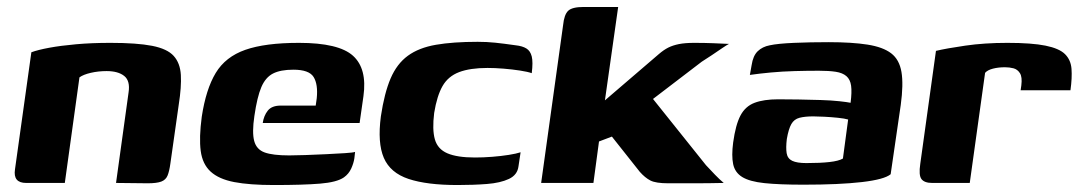

<svg xmlns="http://www.w3.org/2000/svg" viewBox="-20 -525 3099 551"><path d="M55 0Q17 0 23 -39L70 -375Q89 -382 121.5 -388Q154 -394 198.5 -398Q243 -402 297 -402Q373 -402 416.5 -393.5Q460 -385 478.5 -364.5Q497 -344 499 -310Q501 -276 493 -225L469 -56Q466 -34 461 -21.5Q456 -9 443 -4Q430 1 404 1L313 0L349 -260Q354 -293 336.5 -307Q319 -321 286 -321Q262 -321 240.5 -316Q219 -311 208 -303L166 0Z M766 6Q696 6 652 -2.5Q608 -11 584.5 -32.5Q561 -54 556 -92Q551 -130 559 -190Q571 -269 599 -315.5Q627 -362 684 -382Q741 -402 838 -402Q952 -402 993 -365Q1034 -328 1023 -249L1012 -172H734Q737 -193 748.5 -207.5Q760 -222 786 -222H886L889 -243Q893 -283 880 -304Q867 -325 822 -325Q785 -325 763.5 -314Q742 -303 730 -275Q718 -247 710 -192Q703 -145 709.5 -120.5Q716 -96 739.5 -87.5Q763 -79 810 -79Q827 -79 856 -80Q885 -81 916 -82.5Q947 -84 970 -85.5Q993 -87 999 -89L997 -71Q995 -57 988 -41.5Q981 -26 967 -16Q947 -2 898.5 2Q850 6 766 6Z M1293 6Q1205 6 1152.5 -11.5Q1100 -29 1081.5 -72Q1063 -115 1073 -191Q1083 -258 1101 -300Q1119 -342 1150.5 -365Q1182 -388 1231 -396.5Q1280 -405 1351 -405Q1377 -405 1401 -402.5Q1425 -400 1460 -395Q1479 -393 1490.5 -386Q1502 -379 1506 -363Q1510 -347 1506 -315Q1495 -319 1472.5 -322.5Q1450 -326 1425 -328Q1400 -330 1379 -330Q1329 -330 1297.5 -318Q1266 -306 1250 -278Q1234 -250 1226 -201Q1220 -153 1228 -125Q1236 -97 1264 -85Q1292 -73 1343 -73Q1367 -73 1392.5 -75Q1418 -77 1440 -80.5Q1462 -84 1474 -88L1468 -48Q1465 -23 1440.5 -11.5Q1416 0 1377.5 3Q1339 6 1293 6Z M1533 0 1596 -453Q1599 -483 1610.5 -494Q1622 -505 1655 -505H1754L1716 -237L1871 -370Q1885 -382 1898 -388.5Q1911 -395 1928.5 -398.5Q1946 -402 1972 -402Q2002 -402 2026.5 -401Q2051 -400 2072 -399Q2066 -396 2052 -386.5Q2038 -377 2022.5 -366.5Q2007 -356 1994 -348L1854 -241L2006 -51Q2019 -37 2032 -23.5Q2045 -10 2057 0Q2014 1 1972.5 1Q1931 1 1898 1Q1862 1 1846.5 -7Q1831 -15 1816 -32L1736 -133L1699 -119L1683 0Z M2286 5Q2216 5 2173.5 0.5Q2131 -4 2110 -17Q2089 -30 2084 -54Q2079 -78 2084 -116Q2091 -167 2105 -193.5Q2119 -220 2145.5 -230Q2172 -240 2213 -240Q2239 -240 2271 -239.5Q2303 -239 2334.5 -238Q2366 -237 2389 -234.5Q2412 -232 2421 -230Q2425 -261 2422.5 -279Q2420 -297 2409 -306.5Q2398 -316 2378.5 -319Q2359 -322 2330 -322Q2296 -322 2260.5 -321Q2225 -320 2192.5 -317Q2160 -314 2132 -310L2137 -338Q2141 -365 2154.5 -378Q2168 -391 2189 -395Q2212 -400 2258.5 -402Q2305 -404 2358 -404Q2425 -404 2469.5 -397Q2514 -390 2537.5 -372Q2561 -354 2567 -318.5Q2573 -283 2565 -224L2536 -25Q2518 -10 2453.5 -2.5Q2389 5 2286 5ZM2294 -57Q2334 -57 2360.5 -60Q2387 -63 2399 -70L2414 -182Q2404 -185 2384.5 -187Q2365 -189 2345.5 -190Q2326 -191 2314 -191Q2290 -191 2274.5 -187Q2259 -183 2251 -169Q2243 -155 2238 -126Q2235 -101 2237.5 -85.5Q2240 -70 2253.5 -63.5Q2267 -57 2294 -57Z M2763 0H2655Q2633 0 2624.5 -11Q2616 -22 2621 -55L2666 -379Q2695 -386 2750 -394Q2805 -402 2871 -402Q2941 -402 2980.5 -394Q3020 -386 3036.5 -369.5Q3053 -353 3055 -327.5Q3057 -302 3052 -266H2909L2911 -280Q2914 -304 2907 -315Q2900 -326 2888.5 -329Q2877 -332 2864 -332Q2845 -332 2829.5 -328Q2814 -324 2807 -316Z"/></svg>

Font: Genos
Style: Bold Italic
Weight: 700
Italic angle: -8°
Version: Version 1.010